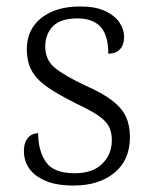

<svg xmlns="http://www.w3.org/2000/svg" viewBox="-20 -564 470 594"><path d="M208 10Q155 10 121 -4.5Q87 -19 70.5 -42.5Q54 -66 54 -96Q54 -117 61 -129.5Q68 -142 78 -147Q88 -152 98 -152Q98 -98 122 -63Q146 -28 211 -28Q267 -28 296.5 -57.5Q326 -87 326 -130Q326 -155 317 -172.5Q308 -190 284 -206.5Q260 -223 215 -244Q161 -271 127.5 -294Q94 -317 78.5 -344.5Q63 -372 63 -412Q63 -473 108 -508.5Q153 -544 228 -544Q275 -544 305 -530Q335 -516 349.5 -494.5Q364 -473 364 -449Q364 -426 351.5 -412Q339 -398 315 -398Q315 -455 291 -481Q267 -507 220 -507Q167 -507 143.5 -482.5Q120 -458 120 -420Q120 -378 150.5 -353.5Q181 -329 245 -299Q297 -276 327 -253Q357 -230 369.5 -203Q382 -176 382 -140Q382 -69 334 -29.5Q286 10 208 10Z"/></svg>

Font: Noto Serif Khmer Light
Style: Regular
Weight: 300
Version: Version 2.003